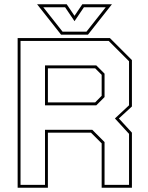

<svg xmlns="http://www.w3.org/2000/svg" viewBox="-20 -878 694 898"><path d="M62.5 0V-700H494L597 -597V-380L536 -324L597 -257.5V0H455.5V-207.5L405.5 -257.5H204V0ZM76 -13.5H190.5V-271H411.5L469 -213.5V-13.5H583.5V-252L517.5 -324L583.5 -385.5V-591.5L488.5 -686.5H76ZM204 -399H425L455.5 -430V-528L425 -558.5H204ZM190.5 -385.5V-572H430.5L469 -533.5V-424L430.5 -385.5ZM265.5 -716 153.5 -858H292L328.5 -804L365 -858H503.5L391.5 -716ZM272.5 -730H384.5L474.5 -844H372.5L328.5 -779L284.5 -844H182.5Z"/></svg>

Font: Tourney Thin
Style: Regular
Weight: 100
Designer: Tyler Finck
Foundry: Etcetera Type Co
Version: Version 1.015